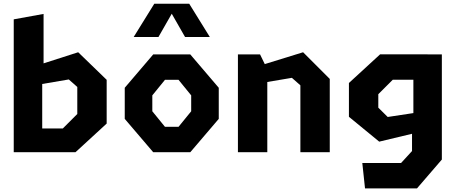

<svg xmlns="http://www.w3.org/2000/svg" viewBox="-20 -842 2520 1062"><path d="M56 0H397.5L570 -158.5V-400.5L412.5 -553L221 -491.5V-765L56 -735ZM213.5 -131.5V-377.5L360.5 -402.5L407.5 -361V-211.5L327.5 -131.5Z M827.5 0H1032.5L1190 -184.5V-356.5L1032.5 -541H827.5L670 -356.5V-184.5ZM719.5 -637.5H856.5L930 -766L1003.5 -637.5H1140.5L1026.5 -821.5H833.5ZM822.5 -226.5V-314.5L892.5 -400.5H967.5L1037.5 -314.5V-226.5L967.5 -140.5H892.5Z M1641.5 0H1804V-405.5L1656.5 -553L1444.5 -487.5L1418.5 -541H1296V0H1458.5V-388.5L1594.5 -411.5L1641.5 -370Z M1999 200H2286.5L2424 40.5V-541H2345V-541.5H2082.5L1910 -383V-196L2077.5 -58.5L2259 -102V-6.5L2198.5 59.5H1984ZM2072.5 -246.5V-321L2152.5 -401H2266.5V-216.5L2124.5 -195Z"/></svg>

Font: Monaspace Krypton ExtraBold
Style: Regular
Weight: 800
Designer: Riley Cran & the Lettermatic Team
Foundry: Lettermatic
Version: Version 1.101 (Monaspace Krypton)